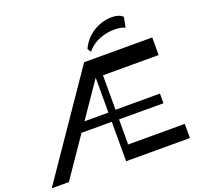

<svg xmlns="http://www.w3.org/2000/svg" viewBox="-157 -1130 1360 1305"><g transform="rotate(-20 522.5 -477.0)"><path d="M567.9 -602.6V-730H992.6V-602.6ZM538 0V-730H590V0ZM0 0 499.9 -730H623.9L124 0ZM567.9 0V-102.3H999.6V0ZM577.1 -283.6V-353.6H911.4V-283.6ZM272.6 -285.2 296 -351.9H547.8V-285.2ZM568.1 -780.6 552 -806.9Q573.7 -854.5 609.8 -887.1Q645.9 -919.8 690.4 -936.9Q735 -954.1 781.2 -953.8Q834.9 -953.4 859.5 -926.9L844.9 -854Q829.7 -861.9 810.4 -865.2Q791.1 -868.5 767.6 -868.5Q709.2 -868.5 656.3 -846.5Q603.4 -824.5 568.1 -780.6Z"/></g></svg>

Font: Savate ExtraLight
Style: Regular
Weight: 200
Designer: Max Esnée
Foundry: Plomb Type
Version: Version 2.000